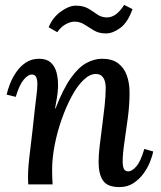

<svg xmlns="http://www.w3.org/2000/svg" viewBox="-20 -750 653 781"><path d="M466 11Q417 11 399 -15.5Q381 -42 381 -91Q381 -119 385.5 -157Q390 -195 395.5 -236.5Q401 -278 405.5 -319Q410 -360 410 -394Q410 -407 406.5 -419.5Q403 -432 394.5 -440.5Q386 -449 369 -449Q345 -449 319.5 -424.5Q294 -400 271.5 -358Q249 -316 231 -265Q213 -214 202.5 -160.5Q192 -107 192 -59Q192 -45 192.5 -29Q193 -13 194 0H95Q94 -12 94 -18.5Q94 -25 94 -33Q94 -52 96 -76.5Q98 -101 102.5 -137Q107 -173 113 -226Q118 -274 121.5 -304.5Q125 -335 127.5 -354.5Q130 -374 131 -386Q132 -398 132 -408Q132 -426 127 -436.5Q122 -447 109 -447Q95 -447 77 -426.5Q59 -406 44 -356L7 -365Q11 -384 20.5 -408.5Q30 -433 46 -456.5Q62 -480 85 -495.5Q108 -511 139 -511Q169 -511 186 -496Q203 -481 210 -455Q217 -429 216 -395Q215 -370 211 -349Q207 -328 204 -309H206Q237 -389 268.5 -433Q300 -477 332 -494Q364 -511 395 -511Q436 -511 460.5 -492.5Q485 -474 496 -443Q507 -412 507 -373Q507 -324 500 -271Q493 -218 486 -171Q479 -124 479 -93Q479 -75 483.5 -64Q488 -53 502 -53Q517 -53 534.5 -73Q552 -93 567 -144L603 -134Q600 -116 590 -91Q580 -66 563 -43Q546 -20 522 -4.5Q498 11 466 11ZM213 -619 178 -639Q193 -677 225.5 -701.5Q258 -726 287 -727Q319 -727 338.5 -715.5Q358 -704 374.5 -692Q391 -680 413 -679Q435 -679 452.5 -692.5Q470 -706 485 -730L519 -713Q500 -659 469.5 -636.5Q439 -614 411 -614Q382 -614 361.5 -626.5Q341 -639 323 -650.5Q305 -662 283 -662Q267 -662 247.5 -651.5Q228 -641 213 -619Z"/></svg>

Font: Lora Medium
Style: Italic
Weight: 500
Italic angle: -3°
Designer: Olga Karpushina, Alexei Vanyashin (Cyrillic)
Foundry: Cyreal
Version: Version 3.004